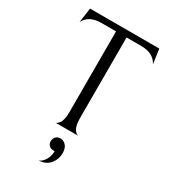

<svg xmlns="http://www.w3.org/2000/svg" viewBox="-223 -791 999 1138"><g transform="rotate(30 276.0 -222.0)"><path d="M148 -648Q63 -648 33 -588L47 -688H521L535 -588Q505 -648 420 -648H320V-93Q320 -68 324.5 -49Q329 -30 335.5 -21Q342 -12 348.5 -7Q355 -2 360 -1L364 0H205Q207 0 210 -0.5Q213 -1 220 -6.5Q227 -12 233 -20.5Q239 -29 243.5 -48Q248 -67 248 -93V-648ZM233 244Q256 236 272 209Q288 182 288 149H282Q260 149 249 137.5Q238 126 238 109Q238 91 249.5 78.5Q261 66 281 66Q303 66 319 84Q335 102 335 136Q335 178 308.5 210Q282 242 233 244Z"/></g></svg>

Font: Bellefair
Style: Regular
Weight: 400
Designer: Nick Shinn, Liron Lavi Turkenic
Foundry: Shinntype
Version: Version 1.003;PS 001.003;hotconv 1.0.88;makeotf.lib2.5.64775